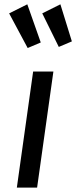

<svg xmlns="http://www.w3.org/2000/svg" viewBox="-20 -852 346 872"><path d="M21.5 -791.2 104 -832.4 165.1 -659.1 105.7 -633.9ZM171.9 -791.3 254.3 -832.4 306.4 -664 247 -638.9ZM130.5 -527.1H222.5L148.5 0H56.5Z"/></svg>

Font: Fira Sans Variable
Style: Italic
Weight: 397
Italic angle: -8°
Designer: Carrois Corporate & Edenspiekermann AG
Foundry: Carrois Corporate GbR & Edenspiekermann AG
Version: Version 4.202